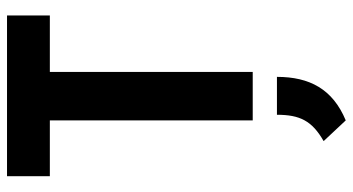

<svg xmlns="http://www.w3.org/2000/svg" viewBox="-249 -491 1005 547"><g transform="rotate(-90 253.5 -217.5)"><path d="M184 0H322V-578H483V-700H25V-578H184ZM125 202 184 265C273 228 308 162 308 69H200C200 134 183 169 125 202Z"/></g></svg>

Font: Finlandica SemiBold
Style: Regular
Weight: 600
Designer: Niklas Ekholm, Juho Hiilivirta, Jaakko Suomalainen
Foundry: Helsinki Type Studio
Version: Version 2.000;Glyphs 3.2 (3202)